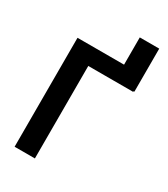

<svg xmlns="http://www.w3.org/2000/svg" viewBox="-215 -987 949 1085"><g transform="rotate(30 260.0 -444.5)"><path d="M494.1 -888.7V-607.9H367.2V-888.7ZM488.8 -710.9V-603.5H195.8V0H63.5V-710.9Z"/></g></svg>

Font: Roboto SemiCondensed SemiBold
Style: Regular
Weight: 600
Width: 4
Designer: Christian Robertson
Foundry: Google
Version: Version 3.009; 2024